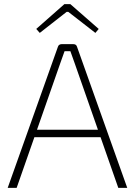

<svg xmlns="http://www.w3.org/2000/svg" viewBox="-20 -902 648 922"><path d="M332 -690Q339 -690 343.5 -687Q348 -684 350 -677L591 0H548L338 -600Q333 -614 328 -628Q323 -642 318 -656H290Q285 -642 280 -628Q275 -614 270 -600L60 0H17L258 -677Q260 -684 265 -687Q270 -690 276 -690ZM478 -279V-243H128V-279ZM318 -882 454 -763 438 -744 308 -845H300L171 -744L154 -763L289 -882Z"/></svg>

Font: Exo 2 ExtraLight
Style: Regular
Weight: 250
Designer: Natanael Gama
Foundry: Natanael Gama
Version: Version 2.010